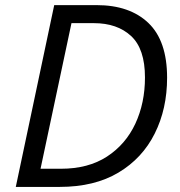

<svg xmlns="http://www.w3.org/2000/svg" viewBox="-20 -734 708 754"><path d="M42 0 192.9 -713.9H359.4Q489.3 -713.9 562.7 -643.8Q636.2 -573.7 636.2 -428.7Q636.2 -306.6 587.6 -209.5Q539.1 -112.3 445.1 -56.2Q351.1 0 214.4 0ZM139.2 -71.3H219.2Q326.7 -71.3 400.1 -119.1Q473.6 -167 511.5 -248.3Q549.3 -329.6 549.3 -429.7Q549.3 -542 494.9 -592.5Q440.4 -643.1 348.6 -643.1H260.7Z"/></svg>

Font: Open Sans
Style: Italic
Weight: 400
Italic angle: -12°
Designer: Monotype Design Team
Foundry: Monotype Imaging Inc.
Version: Version 3.000; ttfautohint (v1.8.4)